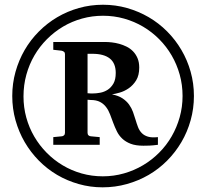

<svg xmlns="http://www.w3.org/2000/svg" viewBox="-20 -759 877 818"><path d="M806.2 -350.1Q806.2 -296.4 792.2 -246.6Q778.3 -196.8 752.9 -153.6Q727.5 -110.4 692.1 -74.7Q656.7 -39.1 613.5 -13.9Q570.3 11.2 520.5 25.1Q470.7 39.1 417 39.1Q364.3 39.1 315.2 25.1Q266.1 11.2 223.4 -13.9Q180.7 -39.1 145.5 -74.7Q110.4 -110.4 85.2 -153.6Q60.1 -196.8 46.1 -246.6Q32.2 -296.4 32.2 -350.1Q32.2 -403.3 46.1 -453.1Q60.1 -502.9 85 -545.9Q109.9 -588.9 145.3 -624.5Q180.7 -660.2 223.6 -685.5Q266.6 -710.9 316.2 -724.9Q365.7 -738.8 418.9 -738.8Q471.7 -738.8 521 -724.9Q570.3 -710.9 613.5 -685.8Q656.7 -660.6 692.1 -625Q727.5 -589.4 752.9 -546.1Q778.3 -502.9 792.2 -453.4Q806.2 -403.8 806.2 -350.1ZM757.8 -350.1Q757.8 -397.5 745.6 -441.2Q733.4 -484.9 711.4 -522.7Q689.5 -560.5 658.4 -591.8Q627.4 -623 589.8 -645.3Q552.2 -667.5 509 -679.7Q465.8 -691.9 418.9 -691.9Q372.6 -691.9 329.6 -679.9Q286.6 -668 249 -645.8Q211.4 -623.5 180.2 -592.3Q148.9 -561 126.7 -522.9Q104.5 -484.9 92.3 -440.7Q80.1 -396.5 80.1 -348.1Q80.1 -301.8 92 -258.3Q104 -214.8 126 -177.2Q147.9 -139.6 178.7 -108.4Q209.5 -77.1 247.1 -54.7Q284.7 -32.2 327.9 -20Q371.1 -7.8 418 -7.8Q464.8 -7.8 508.3 -20.3Q551.8 -32.7 589.6 -55.2Q627.4 -77.6 658.4 -108.9Q689.5 -140.1 711.4 -178.2Q733.4 -216.3 745.6 -259.8Q757.8 -303.2 757.8 -350.1ZM652.8 -142.1Q630.4 -139.2 616.7 -138.7Q603 -138.2 590.8 -138.2Q558.1 -138.2 536.6 -146.5Q515.1 -154.8 500.7 -168.5Q486.3 -182.1 477.8 -199.7Q469.2 -217.3 462.4 -235.6Q455.6 -253.9 449 -271.5Q442.4 -289.1 432.1 -302.7Q421.9 -316.4 406.2 -324.7Q390.6 -333 366.2 -333Q362.3 -333 360.4 -333.5Q358.4 -334 353 -334V-192.9Q353 -186 357.4 -182.1Q361.8 -178.2 368.2 -178.2L404.8 -174.8V-142.1H207V-174.8L242.2 -178.2Q247.6 -178.2 252.2 -182.1Q256.8 -186 256.8 -192.9V-528.8Q256.8 -535.2 252.2 -538.6Q247.6 -542 242.2 -543L207 -546.9V-580.1H429.2Q440.9 -580.1 456.3 -578.4Q471.7 -576.7 487.8 -572.3Q503.9 -567.9 519.3 -560.3Q534.7 -552.7 546.6 -540.5Q558.6 -528.3 565.9 -511.2Q573.2 -494.1 573.2 -471.2Q573.2 -438 560.1 -416.7Q546.9 -395.5 528.3 -382.8Q509.8 -370.1 490 -364.5Q470.2 -358.9 457 -356.9Q484.4 -351.6 501.7 -340.1Q519 -328.6 529.8 -313.7Q540.5 -298.8 546.6 -282Q552.7 -265.1 557.6 -248.5Q562.5 -231.9 568.1 -217.3Q573.7 -202.6 584 -192.1Q594.2 -181.6 610.4 -176.8Q626.5 -171.9 652.8 -174.8ZM473.1 -448.2Q473.1 -489.7 447.8 -509.8Q422.4 -529.8 374 -529.8H353V-361.8Q361.3 -360.8 366.7 -360.8H375Q390.1 -360.8 407.2 -364Q424.3 -367.2 439 -376.7Q453.6 -386.2 463.4 -403.3Q473.1 -420.4 473.1 -448.2Z"/></svg>

Font: Charis SIL Viet
Style: Bold
Weight: 700
Foundry: SIL International
Version: Version 5.000